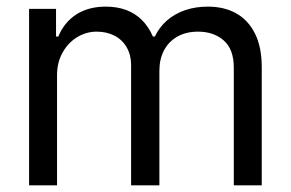

<svg xmlns="http://www.w3.org/2000/svg" viewBox="-20 -557 874 577"><path d="M67.4 -530.3H148.4V-447.3H155.3Q172.9 -490.2 209.5 -513.7Q246.1 -537.1 297.9 -537.1Q332 -537.1 359.4 -526.9Q386.7 -516.6 406.7 -496.6Q426.8 -476.6 439.5 -447.3H445.3Q459 -475.6 481.9 -495.6Q504.9 -515.6 536.1 -526.4Q567.4 -537.1 604.5 -537.1Q653.3 -537.1 689.5 -517.1Q725.6 -497.1 746.1 -456.5Q766.6 -416 766.6 -354.5V0H682.6V-353.5Q682.6 -409.2 652.3 -435.5Q622.1 -461.9 575.2 -461.9Q539.1 -461.9 512.7 -446.8Q486.3 -431.6 472.7 -405.3Q459 -378.9 459 -344.7V0H374V-362.3Q374 -391.6 360.8 -414.6Q347.7 -437.5 324.2 -449.7Q300.8 -461.9 270.5 -461.9Q239.3 -461.9 211.9 -445.3Q184.6 -428.7 168 -398.9Q151.4 -369.1 151.4 -331.1V0H67.4Z"/></svg>

Font: Pretendard Std Variable
Style: Regular
Weight: 400
Designer: Base glyphs from Inter by Rasmus Andersson; Hangeul glyphs from Noto Sans CJK(Source Han Sans) by Jang Soo-young and Kan
Foundry: Kil Hyung-jin
Version: Version 1.309;Glyphs 3.2 (3225)